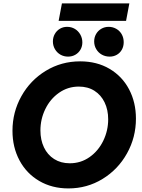

<svg xmlns="http://www.w3.org/2000/svg" viewBox="-20 -1083 820 1111"><path d="M52.2 -326.2Q52.2 -434.1 103.8 -526.4Q155.3 -618.7 245.1 -673.3Q335 -728 443.8 -728Q540.5 -728 613.8 -684.8Q687 -641.6 726.8 -566.2Q766.6 -490.7 766.6 -396.5Q766.6 -288.1 714.8 -195.3Q663.1 -102.5 573.5 -47.6Q483.9 7.3 376 7.3Q280.8 7.3 207 -35.9Q133.3 -79.1 92.8 -155Q52.2 -231 52.2 -326.2ZM606 -392.6Q606 -447.3 585.4 -490.2Q564.9 -533.2 526.6 -557.6Q488.3 -582 436 -582Q372.6 -582 321.5 -546.1Q270.5 -510.3 242.2 -451.9Q213.9 -393.6 213.9 -328.1Q213.9 -273.4 234.4 -230.2Q254.9 -187 293.5 -162.6Q332 -138.2 383.8 -138.2Q447.8 -138.2 498.5 -174.1Q549.3 -210 577.6 -268.6Q606 -327.1 606 -392.6ZM524.9 -843.3Q524.9 -866.7 535.9 -886Q546.9 -905.3 566.2 -916.5Q585.4 -927.7 608.9 -927.7Q632.3 -927.7 652.3 -916.5Q672.4 -905.3 684.1 -885Q695.8 -864.7 695.8 -838.9Q695.8 -814.5 685.1 -795.4Q674.3 -776.4 655.8 -765.9Q637.2 -755.4 614.7 -755.4Q589.8 -755.4 569.3 -766.8Q548.8 -778.3 536.9 -798.6Q524.9 -818.8 524.9 -843.3ZM286.1 -843.3Q286.1 -866.7 296.9 -886Q307.6 -905.3 326.4 -916.5Q345.2 -927.7 368.2 -927.7Q393.1 -927.7 413.1 -915.8Q433.1 -903.8 444.8 -883.1Q456.5 -862.3 456.5 -837.9Q456.5 -814.9 445.8 -796.1Q435.1 -777.3 416.3 -766.4Q397.5 -755.4 374 -755.4Q349.6 -755.4 329.6 -766.8Q309.6 -778.3 297.9 -798.6Q286.1 -818.8 286.1 -843.3ZM338.4 -1063.5H728.5L709.5 -962.4H319.3Z"/></svg>

Font: Reddit Sans Chocolate ExBold
Style: Italic
Weight: 800
Italic angle: -11.25°
Designer: Stephen Hutchings
Version: Version 1.013